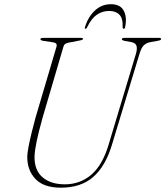

<svg xmlns="http://www.w3.org/2000/svg" viewBox="-20 -880 785 912"><path d="M495 -190 626 -625.5Q633 -650.5 627.8 -663.8Q622.5 -677 601.5 -680.5L573 -685.5Q558.5 -689 558.5 -693.5Q558.5 -700 571 -700H736Q745 -700 745 -695Q745 -692 742.8 -690.2Q740.5 -688.5 731 -686.5L695 -680Q675.5 -676.5 663.2 -664.8Q651 -653 642.5 -624L511.5 -191.5Q481 -90.5 422.8 -39.5Q364.5 11.5 269 11.5Q187 11.5 147.8 -30.5Q108.5 -72.5 109.5 -137.5Q110 -154.5 116 -185.5Q122 -216.5 131 -252.8Q140 -289 149 -322L248 -657Q254 -676 232.5 -679L185.5 -686Q172 -688 172 -694Q172 -700 186.5 -700H365.5Q374.5 -700 374.5 -695.5Q374.5 -690.5 358 -687.5L306.5 -677.5Q296.5 -676 290 -671.5Q283.5 -667 280.5 -655.5L182 -320Q163.5 -253.5 154.2 -209.5Q145 -165.5 144 -136.5Q143 -71.5 182 -38Q221 -4.5 288 -4.5Q360 -4.5 413 -49.5Q466 -94.5 495 -190ZM498.5 -828Q466.5 -828 440.2 -810.2Q414 -792.5 394 -750.5Q391 -743.5 386.5 -743.5Q381 -743.5 383.5 -751.5Q398.5 -799.5 430.5 -829.8Q462.5 -860 507 -860Q551 -860 567.5 -829.8Q584 -799.5 574.5 -751.5Q573 -743.5 567.5 -743.5Q563 -743.5 562.5 -750.5Q564.5 -792.5 547.2 -810.2Q530 -828 498.5 -828Z"/></svg>

Font: Fraunces 72pt S000 Thin
Style: Italic
Weight: 100
Italic angle: -16°
Version: Version 1.000; ttfautohint (v1.8.3)